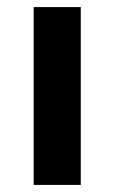

<svg xmlns="http://www.w3.org/2000/svg" viewBox="-20 -522 322 542"><path d="M75 0V-502H208V0Z"/></svg>

Font: Cairo Play
Style: Bold
Weight: 700
Version: Version 3.119